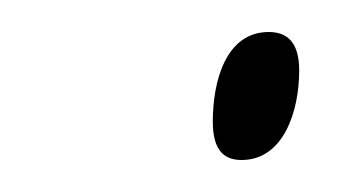

<svg xmlns="http://www.w3.org/2000/svg" viewBox="-20 -561 221 120"><path d="M131 -461C157 -461 167 -491 167 -517C167 -534 160 -541 148 -541C121 -541 113 -510 113 -485C113 -467 120 -461 131 -461Z"/></svg>

Font: Noto Serif Display Thin
Style: Italic
Weight: 100
Italic angle: -12°
Designer: Monotype Design Team
Foundry: Monotype Imaging Inc.
Version: Version 2.009